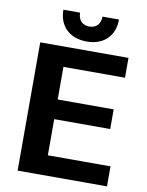

<svg xmlns="http://www.w3.org/2000/svg" viewBox="-95 -952 783 1020"><g transform="rotate(10 296.0 -442.0)"><path d="M72 0H554V-108H216V-303H518V-409H216V-585H548V-692H72ZM314 -739C405 -739 463 -795 463 -884H374C374 -844 351 -820 314 -820C276 -820 253 -844 253 -884H163C163 -795 222 -739 314 -739Z"/></g></svg>

Font: Ronzino
Style: Bold
Weight: 700
Designer: Nunzio Mazzaferro
Foundry: Collletttivo
Version: Version 1.000;Glyphs 3.3 (3337)